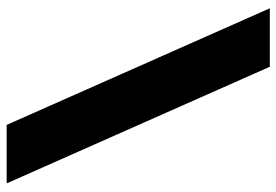

<svg xmlns="http://www.w3.org/2000/svg" viewBox="-150 -660 850 591"><g transform="rotate(-90 275.5 -365.0)"><path d="M545 40H365L6 -770H186Z"/></g></svg>

Font: M PLUS 2 Thin Black
Style: Regular
Weight: 900
Version: Version 1.001